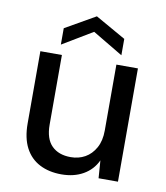

<svg xmlns="http://www.w3.org/2000/svg" viewBox="-83 -797 758 878"><g transform="rotate(10 296.0 -358.0)"><path d="M261 12Q203 12 159.5 -10.5Q116 -33 92.5 -78Q69 -123 69 -191V-526H169V-203Q169 -137 201 -105Q233 -73 289 -73Q326 -73 355.5 -89.5Q385 -106 403.5 -139Q422 -172 422 -220V-526H522V0H432L426 -82Q405 -37 362 -12.5Q319 12 261 12ZM156 -572V-648L296 -728L437 -648V-572L296 -656Z"/></g></svg>

Font: DM Sans 9pt Medium
Style: Regular
Weight: 500
Version: Version 4.004;gftools[0.9.30]